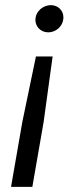

<svg xmlns="http://www.w3.org/2000/svg" viewBox="-20 -547 309 748"><path d="M185 -327H120L67 -72L23 181H106L150 -72ZM178 -527C148 -527 118 -503 118 -469C118 -443 139 -421 168 -421C198 -421 227 -445 227 -480C227 -506 206 -527 178 -527Z"/></svg>

Font: Fixel Display
Style: Italic
Weight: 400
Italic angle: -10°
Designer: AlfaBravo + MacPaw
Foundry: Kyrylo Tkachov, Marchela Mozhyna, Serhii Makarenko, Maria Weinstein, Zakhar Kryvoshyya
Version: Version 1.210;Glyphs 3.2 (3217)